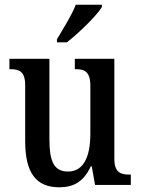

<svg xmlns="http://www.w3.org/2000/svg" viewBox="-20 -786 598 816"><path d="M222 -619V-606H264C316 -646 392 -721 413 -756V-766H302C285 -721 249 -665 222 -619ZM232 10C290 10 334 -11 366 -79H370L384 0H536V-44H531C495 -44 466 -51 466 -111V-536H298V-492H301C337 -492 364 -484 364 -421V-218C364 -121 336 -57 269 -57C207 -57 190 -104 190 -195V-536H20V-492H23C62 -492 87 -482 87 -424V-186C87 -49 135 10 232 10Z"/></svg>

Font: Noto Serif Devanagari Condensed Medium
Style: Regular
Weight: 500
Width: 3
Designer: Universal Thirst, Indian Type Foundry and the Monotype Design Team
Foundry: Monotype Imaging Inc.
Version: Version 2.004